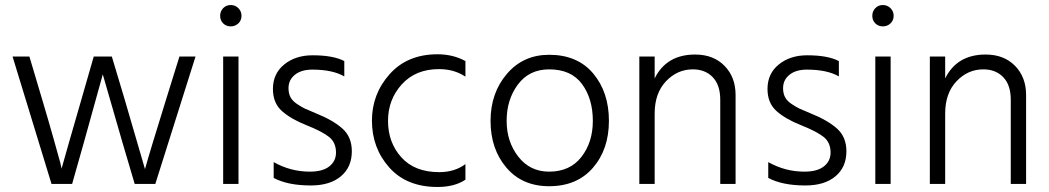

<svg xmlns="http://www.w3.org/2000/svg" viewBox="-20 -732 4173 764"><path d="M267 0H185L30 -507H97L147 -339Q175 -245 194.5 -175.5Q214 -106 220 -84L225 -61Q243 -126 305 -340L353 -507H425L475 -340L557 -59Q573 -118 642 -340L694 -507H758L598 0H516L467 -166L389 -436Q372 -373 314 -166Z M929 0H868V-507H929ZM928.5 -699.5Q941 -687 941 -669Q941 -651 928.5 -639Q916 -627 898 -627Q880 -627 868 -639Q856 -651 856 -669Q856 -687 868 -699.5Q880 -712 898 -712Q916 -712 928.5 -699.5Z M1380 -130Q1380 -67 1336.5 -30.5Q1293 6 1217 6Q1125 6 1069 -24V-87Q1136 -49 1213 -49Q1264 -49 1290.5 -70Q1317 -91 1317 -125Q1317 -165 1289.5 -187Q1262 -209 1199 -234Q1138 -258 1102 -290Q1066 -322 1066 -378Q1066 -439 1111 -475.5Q1156 -512 1224 -512Q1306 -512 1350 -489V-428Q1303 -455 1223 -455Q1179 -455 1153.5 -434.5Q1128 -414 1128 -381Q1128 -361 1135.5 -346Q1143 -331 1161.5 -318.5Q1180 -306 1193 -300Q1206 -294 1235 -282Q1305 -254 1342.5 -220.5Q1380 -187 1380 -130Z M1832 -17Q1789 12 1721 12Q1598 12 1529 -65.5Q1460 -143 1460 -252Q1460 -358 1530.5 -437Q1601 -516 1721 -516Q1783 -516 1832 -489V-427Q1787 -457 1727 -457Q1634 -457 1579 -396.5Q1524 -336 1524 -251Q1524 -165 1577 -106Q1630 -47 1728 -47Q1789 -47 1832 -79Z M2403 -251Q2403 -138 2339.5 -64.5Q2276 9 2165 9Q2058 9 1995 -65Q1932 -139 1932 -251Q1932 -362 1997 -438Q2062 -514 2165 -514Q2278 -514 2340.5 -439.5Q2403 -365 2403 -251ZM1996 -251Q1996 -168 2042.5 -108.5Q2089 -49 2165 -49Q2248 -49 2293.5 -107.5Q2339 -166 2339 -251Q2339 -339 2296 -397.5Q2253 -456 2165 -456Q2086 -456 2041 -396Q1996 -336 1996 -251Z M2907 0H2846V-335Q2846 -394 2816 -425Q2786 -456 2737 -456Q2675 -456 2630 -408.5Q2585 -361 2585 -280V0H2524V-507H2585V-420Q2632 -515 2746 -515Q2819 -515 2863 -470Q2907 -425 2907 -354Z M3348 -130Q3348 -67 3304.5 -30.5Q3261 6 3185 6Q3093 6 3037 -24V-87Q3104 -49 3181 -49Q3232 -49 3258.5 -70Q3285 -91 3285 -125Q3285 -165 3257.5 -187Q3230 -209 3167 -234Q3106 -258 3070 -290Q3034 -322 3034 -378Q3034 -439 3079 -475.5Q3124 -512 3192 -512Q3274 -512 3318 -489V-428Q3271 -455 3191 -455Q3147 -455 3121.5 -434.5Q3096 -414 3096 -381Q3096 -361 3103.5 -346Q3111 -331 3129.5 -318.5Q3148 -306 3161 -300Q3174 -294 3203 -282Q3273 -254 3310.5 -220.5Q3348 -187 3348 -130Z M3524 0H3463V-507H3524ZM3523.5 -699.5Q3536 -687 3536 -669Q3536 -651 3523.5 -639Q3511 -627 3493 -627Q3475 -627 3463 -639Q3451 -651 3451 -669Q3451 -687 3463 -699.5Q3475 -712 3493 -712Q3511 -712 3523.5 -699.5Z M4063 0H4002V-335Q4002 -394 3972 -425Q3942 -456 3893 -456Q3831 -456 3786 -408.5Q3741 -361 3741 -280V0H3680V-507H3741V-420Q3788 -515 3902 -515Q3975 -515 4019 -470Q4063 -425 4063 -354Z"/></svg>

Font: Hind Vadodara Light
Style: Regular
Weight: 300
Designer: Hitesh Malaviya
Foundry: Indian Type Foundry
Version: Version 1.000;PS 1.0;hotconv 1.0.86;makeotf.lib2.5.63406; tt